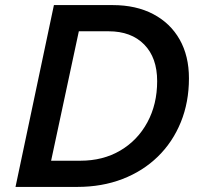

<svg xmlns="http://www.w3.org/2000/svg" viewBox="-20 -735 788 755"><path d="M41 0 192 -715H423Q515 -715 582.5 -679.5Q650 -644 686.5 -579.5Q723 -515 723 -427Q723 -333 691 -254.5Q659 -176 600.5 -119Q542 -62 461.5 -31Q381 0 284 0ZM181 -103H296Q385 -103 453 -143Q521 -183 559.5 -254Q598 -325 598 -416Q598 -508 547 -560Q496 -612 407 -612H290Z"/></svg>

Font: Wix Madefor Text SemiBold
Style: Italic
Weight: 600
Italic angle: -12°
Designer: Dalton Maag Ltd
Foundry: Dalton Maag Ltd
Version: Version 3.100